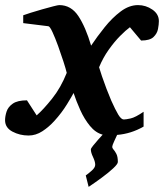

<svg xmlns="http://www.w3.org/2000/svg" viewBox="-38 -520 644 754"><path d="M310.1 213.9 298.8 168.9Q310.1 161.1 323 149.4Q335.9 137.7 335.9 127Q335.9 114.7 327.4 96.9Q318.8 79.1 318.8 66.9Q318.8 63 327.4 52.2Q335.9 41.5 346.9 29.1Q357.9 16.6 365.2 8.8Q337.4 1.5 315.2 -25.6Q293 -52.7 277.1 -88.1Q261.2 -123.5 251 -154.8Q245.6 -144 225.1 -110.6Q204.6 -77.1 175.8 -45.4Q154.3 -21.5 128.4 -4.6Q102.5 12.2 74.2 12.2Q39.6 12.2 10.7 -3.2Q-18.1 -18.6 -18.1 -47.9Q-18.1 -63.5 -12.2 -81.8Q-6.3 -100.1 12.2 -113Q30.8 -126 67.9 -126L106 -66.9Q132.3 -89.8 166.5 -132.6Q200.7 -175.3 224.1 -233.9Q220.7 -248.5 211.2 -278.1Q201.7 -307.6 190.2 -339.4Q178.7 -371.1 168.2 -393.8Q157.7 -416.5 151.9 -417L53.2 -429.2V-460Q62 -463.4 83 -470Q104 -476.6 127.9 -483.4Q151.9 -490.2 170.9 -495.1Q189.9 -500 194.8 -500Q241.2 -500 269.8 -456.8Q298.3 -413.6 319.8 -340.8Q343.3 -376 372.8 -412.8Q402.3 -449.7 435.8 -474.9Q469.2 -500 503.9 -500Q534.7 -500 560.3 -482.4Q585.9 -464.8 585.9 -437Q585.9 -424.3 582.5 -406.2Q579.1 -388.2 564.7 -374.5Q550.3 -360.8 516.1 -360.8L472.2 -413.1Q456.1 -401.4 433.6 -378.7Q411.1 -356 388.9 -324.7Q366.7 -293.5 351.1 -255.9Q354.5 -244.1 362.3 -220.9Q370.1 -197.8 380.1 -171.6Q390.1 -145.5 398.9 -125Q415 -88.9 426.5 -69.8Q438 -50.8 448.2 -50.8Q456.5 -50.8 475.1 -54.9Q493.7 -59.1 525.9 -81.1V-22.9Q476.6 5.4 421.9 9.8Q417 20.5 409.9 35.9Q402.8 51.3 402.8 56.2Q402.8 62 408.2 67.9Q413.6 73.7 419.2 84.7Q424.8 95.7 424.8 116.2Q424.8 124 406.5 141.1Q388.2 158.2 361.6 177.7Q335 197.3 310.1 213.9Z"/></svg>

Font: Charis
Style: Bold Italic
Weight: 700
Italic angle: -11°
Designer: Walt Agee, Miriam Martin, Annie Olsen, Victor Gaultney, Lorna Priest, Alan Ward, Bob Hallissy, Martin Hosken, Sharon Cor
Foundry: SIL Global
Version: Version 7.000